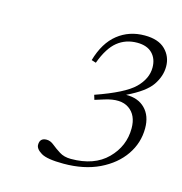

<svg xmlns="http://www.w3.org/2000/svg" viewBox="-69 -740 486 514"><g transform="rotate(15 174.0 -483.0)"><path d="M186 -475.5 182 -488.5Q261 -516 287.5 -542.2Q314 -568.5 314 -599Q314 -623.5 299.5 -638.2Q285 -653 257.5 -653Q226 -653 203 -634.5Q180 -616 164 -572.5L151.5 -576.5Q166 -627 197.5 -652Q229 -677 272 -677Q310 -677 329.2 -658Q348.5 -639 348.5 -611Q348.5 -584.5 331.5 -559.5Q314.5 -534.5 264.5 -510.5Q298 -511 317.5 -491.2Q337 -471.5 337 -437Q337 -396.5 314 -363Q291 -329.5 249 -309.2Q207 -289 150 -289Q104.5 -289 88 -299Q71.5 -309 71.5 -320.5Q71.5 -339.5 90.5 -339.5Q101 -339.5 111 -331.2Q121 -323 134 -314.8Q147 -306.5 166 -306.5Q230.5 -306.5 266.2 -342.2Q302 -378 302 -427.5Q302 -464 278.2 -480.5Q254.5 -497 211.5 -483.5Z"/></g></svg>

Font: Newsreader Text ExtraLight
Style: Italic
Weight: 275
Italic angle: -17°
Designer: Hugues Gentile
Foundry: Production Type
Version: Version 1.001